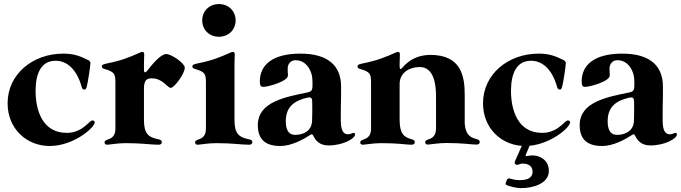

<svg xmlns="http://www.w3.org/2000/svg" viewBox="-20 -712 3387 955"><path d="M227.3 14.2C345.2 14.2 451 -76.7 451 -103.7C451 -112.2 441.8 -112.9 439.6 -112.9C436.1 -112.9 431.8 -110.1 426.8 -105.8C407 -88.8 374.3 -51.1 311.8 -51.1C189.6 -51.1 157 -166.2 157 -259.9C157 -341.6 181.8 -409.1 255 -409.8C316.8 -410.5 363.6 -362.2 386.4 -279.1C388.5 -271.3 392.8 -266.3 399.9 -266.3C403.4 -266.3 407.7 -267.8 411.2 -279.8C416.9 -298.3 429.7 -385.7 429.7 -397.7C429.7 -407.7 421.2 -411.9 418.3 -413.4C375.7 -434.7 343.8 -445.3 294.7 -445.3C142.8 -445.3 17.8 -343 17.8 -198.2C17.8 -71.7 112.2 14.2 227.3 14.2Z M512.8 7.8C525.6 7.8 561.8 0 605.8 0C688.6 0 729.4 7.8 767.8 7.8C774.9 7.8 784.8 6 784.8 -5C784.8 -12.8 780.2 -16.7 767.8 -19.2C714.8 -29.8 696 -49.7 696 -117.2V-271.3C696 -312.5 709.5 -322.4 734.4 -322.4C790.5 -322.4 812.5 -274.9 829.5 -274.9C846.6 -274.9 899.1 -345.2 899.1 -375.7C899.1 -397 833.1 -443.2 806.8 -443.2C778.4 -443.2 734.4 -388.5 714.5 -362.9C708.8 -355.1 704.5 -352.3 701.7 -352.3C694.6 -352.3 696 -365.1 696 -391.3C696 -409.1 697.4 -433.2 697.4 -441.1C697.4 -449.9 694.2 -453.8 687.5 -453.8C683.9 -453.8 682.5 -453.1 677.6 -451C620.7 -426.1 587.4 -411.9 514.9 -397C497.2 -393.5 486.5 -390.6 486.5 -381.4C486.5 -373.6 491.8 -371.1 502.8 -367.9C552.6 -353.7 554 -341.6 554 -294.7V-75.3C554 -52.9 550.8 -28.4 515.6 -17.8C503.9 -13.8 500 -9.6 500 -3.6C500 3.6 505.3 7.8 512.8 7.8Z M963.1 7.8C975.9 7.8 1012.1 0 1056.1 0C1138.8 0 1179.7 7.8 1218 7.8C1225.1 7.8 1235.1 6 1235.1 -5C1235.1 -12.8 1230.5 -16.7 1218 -19.2C1165.1 -29.8 1146.3 -49.7 1146.3 -117.2V-391.3C1146.3 -409.1 1147.7 -433.2 1147.7 -441.1C1147.7 -449.9 1144.5 -453.8 1137.8 -453.8C1134.2 -453.8 1132.8 -453.1 1127.8 -451C1071 -426.1 1037.6 -411.9 965.2 -397C947.4 -393.5 936.8 -390.6 936.8 -381.4C936.8 -373.6 942.1 -371.1 953.1 -367.9C1002.8 -353.7 1004.3 -341.6 1004.3 -294.7V-75.3C1004.3 -52.9 1001.1 -28.4 965.9 -17.8C954.2 -13.8 950.3 -9.6 950.3 -3.6C950.3 3.6 955.6 7.8 963.1 7.8ZM985.8 -610.8C986.2 -562.1 1022 -529.5 1068.9 -529.1C1115.8 -529.5 1151.6 -562.1 1152 -610.8C1151.6 -658.4 1115.8 -691.8 1068.9 -691.8C1022 -691.8 986.2 -658.4 985.8 -610.8Z M1374.6 14.2C1430 14.2 1489.3 -18.8 1523.8 -41.2C1526.6 -43 1528.4 -44 1530.9 -44C1533.7 -44 1536.2 -41.5 1538 -37.6C1550.8 -9.6 1572.8 11.4 1614 11.4C1686.4 11.4 1746.1 -22.7 1746.1 -43.3C1746.1 -47.6 1743.6 -51.1 1738.3 -51.1C1733.3 -51.1 1723.4 -44 1711.3 -44C1686.4 -44 1675.4 -64.6 1675.1 -114.3C1674.7 -206 1677.2 -210.2 1676.5 -283.4C1675.8 -375 1623.2 -446.7 1469.1 -445.3C1332 -443.9 1272.4 -386.4 1272.4 -307.5C1272.4 -286.6 1277.3 -279.8 1289.4 -279.8C1313.6 -279.8 1412.3 -307.5 1412.3 -336.6C1411.9 -344.8 1410.5 -361.9 1410.9 -371.4C1410.9 -392.8 1425.1 -412.6 1449.9 -412.6C1485.4 -412.6 1514.2 -390.3 1528.8 -346.6C1534.8 -328.5 1534.8 -300.1 1534.1 -279.8C1533.4 -262.8 1527.3 -256 1510.7 -252.5C1398.4 -229.4 1262.4 -205.3 1262.4 -89.5C1262.4 -22 1296.5 14.2 1374.6 14.2ZM1401.6 -109.4C1401.6 -180.4 1443.2 -211.3 1509.9 -226.6C1526.6 -229.8 1532.3 -225.1 1533 -208.1C1533.7 -175.8 1533.4 -143.1 1532.3 -110.8C1530.5 -61.1 1489.7 -41.2 1448.5 -41.2C1406.6 -41.2 1401.6 -81.7 1401.6 -109.4Z M1784.4 7.8C1797.2 7.8 1833.5 0 1877.5 0C1960.2 0 2001.8 7.8 2025.9 7.8C2033 7.8 2043 6 2043 -5C2043 -12.8 2038.4 -16.7 2025.9 -19.9C1987.2 -29.8 1967.7 -49.7 1967.7 -117.2V-293.3C1967.7 -353.7 2019.9 -378.2 2066.4 -378.6C2136.4 -378.9 2149.1 -297.9 2148.8 -231.5V-76C2148.8 -53.6 2145.6 -29.1 2110.4 -18.5C2098.7 -14.6 2094.8 -10.3 2094.8 -4.3C2094.8 2.8 2100.1 7.1 2107.6 7.1C2120.4 7.1 2156.6 -0.7 2200.6 -0.7C2283.4 -0.7 2324.9 7.1 2349.1 7.1C2356.2 7.1 2366.1 5.3 2366.1 -5.7C2366.1 -13.5 2361.5 -17.4 2349.1 -20.6C2314.6 -29.5 2295.5 -46.2 2291.5 -97.3V-238.6C2291.9 -332.7 2274.1 -439.3 2120.4 -438.9C2018.5 -438.6 1979.8 -368.6 1974.1 -368.6C1969.5 -368.6 1968 -372.2 1967.7 -384.9C1967.7 -387.1 1967.7 -388.8 1967.7 -391.3V-406.2V-391.3C1967.7 -409.1 1969.1 -433.2 1969.1 -441.1C1969.1 -449.9 1965.9 -453.8 1959.2 -453.8C1955.6 -453.8 1954.2 -453.1 1949.2 -451C1892.4 -426.1 1859 -411.9 1786.6 -397C1768.8 -393.5 1758.2 -390.6 1758.2 -381.4C1758.2 -373.6 1763.5 -371.1 1774.5 -367.9C1824.2 -353.7 1825.6 -341.6 1825.6 -294.7V-75.3C1825.6 -52.9 1822.4 -28.4 1787.3 -17.8C1775.6 -13.8 1771.7 -9.6 1771.7 -3.6C1771.7 3.6 1777 7.8 1784.4 7.8Z M2570.7 223.7C2627.8 224.4 2709.9 202.4 2709.9 138.5C2709.9 77.1 2655.9 61.1 2631 61.1C2620.4 61.1 2610.8 62.1 2602.3 63.9C2594.1 65.7 2592.7 63.9 2595.9 56.5L2614 13.1C2722.7 2.8 2815.7 -78.5 2815.7 -103.7C2815.7 -112.2 2806.5 -112.9 2804.3 -112.9C2800.8 -112.9 2796.5 -110.1 2791.5 -105.8C2771.7 -88.8 2739 -51.1 2676.5 -51.1C2554.3 -51.1 2521.7 -166.2 2521.7 -259.9C2521.7 -341.6 2546.5 -409.1 2619.7 -409.8C2681.5 -410.5 2728.3 -362.2 2751.1 -279.1C2753.2 -271.3 2757.5 -266.3 2764.6 -266.3C2768.1 -266.3 2772.4 -267.8 2775.9 -279.8C2781.6 -298.3 2794.4 -385.7 2794.4 -397.7C2794.4 -407.7 2785.9 -411.9 2783 -413.4C2740.4 -434.7 2708.5 -445.3 2659.4 -445.3C2507.5 -445.3 2382.5 -343 2382.5 -198.2C2382.5 -77.8 2468 5.7 2575.3 13.5L2541.2 90.6C2538.4 98 2539.4 102.3 2546.5 106.5C2548.3 107.2 2550.1 108 2552.2 108C2559.3 108 2566.4 101.6 2579.9 101.6C2613.3 101.6 2628.9 118.6 2628.9 142C2628.9 150.6 2628.9 183.9 2566.4 183.9C2559.3 183.9 2540.8 183.9 2516 176.1C2508.2 174 2504.6 175.8 2501.1 183.2L2496.1 195.3C2493.3 203.1 2495 206.7 2502.5 209.9C2524.1 217.3 2548.7 223.4 2570.7 223.7Z M2975.5 14.2C3030.9 14.2 3090.2 -18.8 3124.6 -41.2C3127.5 -43 3129.3 -44 3131.7 -44C3134.6 -44 3137.1 -41.5 3138.8 -37.6C3151.6 -9.6 3173.7 11.4 3214.8 11.4C3287.3 11.4 3346.9 -22.7 3346.9 -43.3C3346.9 -47.6 3344.5 -51.1 3339.1 -51.1C3334.2 -51.1 3324.2 -44 3312.1 -44C3287.3 -44 3276.3 -64.6 3275.9 -114.3C3275.6 -206 3278.1 -210.2 3277.3 -283.4C3276.6 -375 3224.1 -446.7 3070 -445.3C2932.9 -443.9 2873.2 -386.4 2873.2 -307.5C2873.2 -286.6 2878.2 -279.8 2890.3 -279.8C2914.4 -279.8 3013.1 -307.5 3013.1 -336.6C3012.8 -344.8 3011.4 -361.9 3011.7 -371.4C3011.7 -392.8 3025.9 -412.6 3050.8 -412.6C3086.3 -412.6 3115.1 -390.3 3129.6 -346.6C3135.7 -328.5 3135.7 -300.1 3134.9 -279.8C3134.2 -262.8 3128.2 -256 3111.5 -252.5C2999.3 -229.4 2863.3 -205.3 2863.3 -89.5C2863.3 -22 2897.4 14.2 2975.5 14.2ZM3002.5 -109.4C3002.5 -180.4 3044 -211.3 3110.8 -226.6C3127.5 -229.8 3133.2 -225.1 3133.9 -208.1C3134.6 -175.8 3134.2 -143.1 3133.2 -110.8C3131.4 -61.1 3090.6 -41.2 3049.4 -41.2C3007.5 -41.2 3002.5 -81.7 3002.5 -109.4Z"/></svg>

Font: Margiela Serif
Style: Bold
Weight: 700
Designer: Andreas Faust, Stefan Endress
Version: Version 1.002;FEAKit 1.0